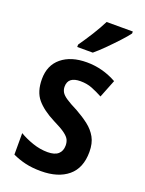

<svg xmlns="http://www.w3.org/2000/svg" viewBox="-146 -836 690 916"><g transform="rotate(20 198.5 -378.0)"><path d="M367 -155Q367 -73 317 -31.5Q267 10 180 10Q136 10 101.5 2Q67 -6 35 -21V-130Q65 -112 103 -99Q141 -86 179 -86Q215 -86 232.5 -101.5Q250 -117 250 -145Q250 -161 244 -174Q238 -187 218.5 -201.5Q199 -216 158 -236Q97 -267 66 -304Q35 -341 35 -405Q35 -475 82.5 -514Q130 -553 210 -553Q290 -553 362 -513L326 -422Q298 -437 271.5 -447.5Q245 -458 212 -458Q149 -458 149 -408Q149 -393 156 -380.5Q163 -368 183 -354.5Q203 -341 241 -322Q277 -302 305.5 -280Q334 -258 350.5 -228.5Q367 -199 367 -155ZM365 -756Q351 -737 325.5 -709.5Q300 -682 271.5 -653.5Q243 -625 220 -606H141V-618Q167 -655 191 -693.5Q215 -732 232 -766H365Z"/></g></svg>

Font: Noto Sans Malayalam Condensed SemiBold
Style: Regular
Weight: 600
Width: 3
Designer: Jelle Bosma - Monotype Design Team
Foundry: Monotype Imaging Inc.
Version: Version 2.104; ttfautohint (v1.8.4.7-5d5b)